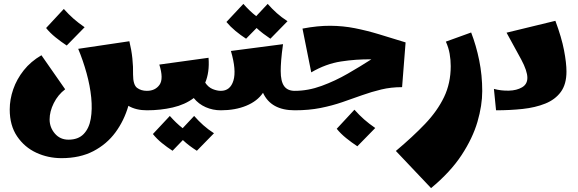

<svg xmlns="http://www.w3.org/2000/svg" viewBox="-20 -567 2972 987"><path d="M296 246Q227 246 166.5 218Q106 190 68 134Q30 78 30 -4Q30 -56 48 -108Q66 -160 102 -205.5Q138 -251 193 -283L315 -108Q278 -80 256.5 -37Q235 6 235 47Q235 88 262 119.5Q289 151 332 151Q382 151 410 122Q438 93 446.5 44Q455 -5 449 -65.5Q443 -126 425 -191Q407 -256 382 -316L645 -355Q656 -310 660.5 -266.5Q665 -223 664 -184Q664 -131 684.5 -115.5Q705 -100 735 -100L755 -50L735 0Q679 0 640 -23Q618 53 573.5 113.5Q529 174 460 210Q391 246 296 246ZM323 -333Q294 -352 265.5 -375Q237 -398 217 -423L308 -521Q333 -493 358 -471Q383 -449 415 -427Z M735 0V-100Q778 -100 800 -131Q822 -162 799 -235L1052 -270Q1055 -232 1050.5 -200Q1046 -168 1035 -142Q1051 -118 1073.5 -109Q1096 -100 1115 -100L1135 -50L1115 0Q1074 0 1037.5 -16Q1001 -32 976 -63Q931 -29 868 -14.5Q805 0 735 0ZM867 208Q839 190 812.5 168.5Q786 147 766 122L853 29Q869 47 885 62.5Q901 78 919 92L978 29Q1001 55 1025 76.5Q1049 98 1080 118L992 208Q973 196 955 182.5Q937 169 920 153Z M1115 0V-100Q1164 -100 1180 -153Q1196 -206 1167 -305L1435 -340Q1428 -291 1425.5 -258Q1423 -225 1423 -202Q1423 -149 1440.5 -124.5Q1458 -100 1495 -100L1515 -50L1495 0Q1373 0 1332 -90Q1303 -47 1246 -23.5Q1189 0 1115 0ZM1245 -368Q1217 -386 1190.5 -408Q1164 -430 1144 -454L1231 -547Q1247 -529 1263 -513.5Q1279 -498 1297 -484L1356 -547Q1379 -521 1403 -499.5Q1427 -478 1458 -458L1370 -368Q1352 -380 1333.5 -394Q1315 -408 1299 -423Z M1495 0V-100Q1564 -100 1633.5 -125.5Q1703 -151 1768 -188.5Q1833 -226 1889 -262Q1811 -263 1733 -251Q1655 -239 1580 -195L1535 -420Q1613 -435 1678.5 -434.5Q1744 -434 1804.5 -422Q1865 -410 1928 -391Q1991 -372 2065 -349L2047 -119Q1990 -119 1940 -107Q1890 -95 1841 -77.5Q1792 -60 1740 -42Q1688 -24 1628 -12Q1568 0 1495 0ZM1817 185Q1788 166 1759.5 143Q1731 120 1711 95L1802 -3Q1827 25 1852 47Q1877 69 1909 91Z M2196 400 2015 209Q2102 136 2165 70Q2228 4 2262.5 -67.5Q2297 -139 2297 -227Q2297 -259 2291.5 -290.5Q2286 -322 2272 -353L2402 -400Q2428 -333 2443.5 -256.5Q2459 -180 2459 -99Q2459 -25 2434.5 59Q2410 143 2353 230Q2296 317 2196 400Z M2530 0 2519 -110Q2556 -100 2596 -101Q2636 -102 2663.5 -118Q2691 -134 2691 -167Q2691 -202 2659.5 -261Q2628 -320 2584 -399L2835 -460Q2867 -374 2879.5 -308.5Q2892 -243 2892 -199Q2892 -134 2863 -94.5Q2834 -55 2783 -34.5Q2732 -14 2667 -7Q2602 0 2530 0Z"/></svg>

Font: Marhey ExtraBold
Style: Regular
Weight: 800
Designer: Nur Syamsi & Bustanul Arifin
Foundry: Namelatype
Version: Version 1.000; ttfautohint (v1.8.4.7-5d5b)